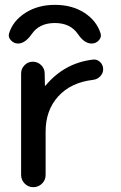

<svg xmlns="http://www.w3.org/2000/svg" viewBox="-20 -775 499 795"><path d="M54.7 -594.7Q38.1 -594.7 25.4 -607.9Q12.7 -621.1 17.6 -636.7Q33.2 -688.5 85 -721.7Q136.7 -754.9 207.5 -754.9Q278.3 -754.9 329.1 -722.2Q379.9 -689.5 396.5 -636.7Q401.4 -621.1 389.2 -607.9Q377 -594.7 359.4 -594.7Q329.1 -594.7 302.7 -633.8Q271.5 -679.7 207 -679.7Q142.6 -679.7 111.3 -633.8Q84 -594.7 54.7 -594.7ZM365.2 -528.3Q381.8 -530.3 394.5 -518.1Q407.2 -505.9 407.2 -488.3Q407.2 -471.7 395 -459Q382.8 -446.3 365.2 -444.3Q273.4 -433.6 221.2 -376Q168.9 -318.4 168.9 -230.5V-50.8Q168.9 -29.3 153.8 -14.6Q138.7 0 117.7 0Q96.7 0 82 -15.1Q67.4 -30.3 67.4 -50.8V-470.7Q67.4 -490.2 81.5 -504.9Q95.7 -519.5 115.7 -519.5Q135.7 -519.5 150.4 -505.4Q165 -491.2 165 -470.7L166 -420.9Q166 -419.9 167 -419.9Q168 -419.9 168.9 -420.9Q247.1 -514.6 365.2 -528.3Z"/></svg>

Font: Rounded Mgen+ 2p medium
Style: Regular
Weight: 500
Designer: [Source Han Sans]
Ryoko NISHIZUKA  (kana & ideographs); Paul D. Hunt (Latin, Greek & Cyrillic); Wenlong ZHANG  (bopomofo
Version: Version 1.059.20150602